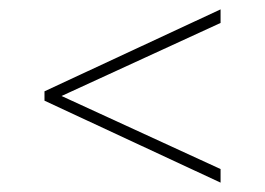

<svg xmlns="http://www.w3.org/2000/svg" viewBox="-20 -540 566 410"><path d="M451 -150 75 -325V-345L451 -520V-491L94 -327V-343L451 -179Z"/></svg>

Font: Outfit Thin Thin
Style: Regular
Weight: 250
Version: Version 1.100;gftools[0.9.27]